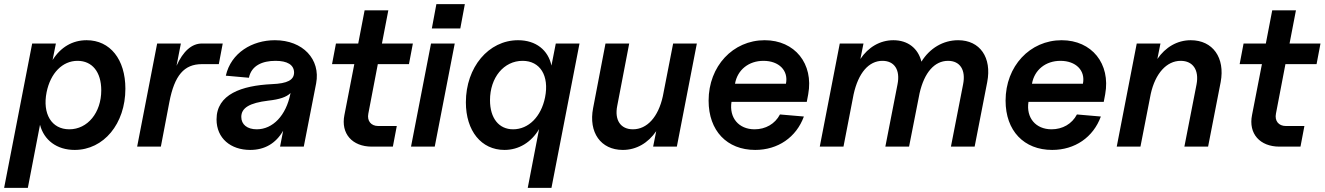

<svg xmlns="http://www.w3.org/2000/svg" viewBox="-36 -711 6423 931"><path d="M326 16C467 16 572 -111 572 -281C572 -423 498 -516 384 -516C315 -516 258 -482 219 -420L235 -500H120L-16 200H99L158 -106C177 -32 239 16 326 16ZM300 -84C214 -84 169 -159 190 -264C209 -357 267 -416 340 -416C411 -416 455 -362 455 -273C455 -165 389 -84 300 -84Z M629 0H744L785 -215C810 -346 857 -400 943 -400H1025L1044 -500H943C894 -500 852 -463 820 -392L841 -500H726Z M1177 16C1247 16 1301 -15 1337 -77L1322 0H1437L1497 -307C1519 -423 1433 -516 1297 -516C1187 -516 1084 -455 1059 -344L1171 -334C1183 -393 1236 -416 1300 -416C1357 -416 1389 -397 1390 -360C1390 -323 1358 -306 1282 -303C1136 -296 1014 -254 1014 -132C1014 -40 1083 16 1177 16ZM1209 -84C1163 -84 1134 -107 1134 -144C1134 -188 1174 -212 1265 -223C1319 -229 1353 -240 1373 -260L1372 -256C1351 -151 1287 -84 1209 -84Z M1767 0H1869L1888 -100H1798C1763 -100 1743 -125 1750 -160L1796 -400H1947L1966 -500H1816L1847 -661H1732L1701 -500H1593L1574 -400H1682L1634 -153C1616 -63 1672 0 1767 0Z M1957 0H2072L2169 -500H2054ZM2058 -573H2196L2218 -691H2080Z M2410 16C2480 16 2540 -21 2578 -85L2523 200H2638L2774 -500H2659L2638 -393C2622 -468 2563 -516 2476 -516C2333 -516 2223 -385 2223 -215C2223 -76 2298 16 2410 16ZM2452 -84C2383 -84 2340 -138 2340 -225C2340 -335 2407 -416 2498 -416C2583 -416 2628 -344 2607 -239C2588 -145 2527 -84 2452 -84Z M2984 16C3050 16 3107 -18 3146 -75L3131 0H3246L3343 -500H3228L3178 -244C3156 -144 3102 -84 3033 -84C2973 -84 2943 -129 2957 -198L3015 -500H2900L2840 -187C2817 -69 2877 16 2984 16Z M3626 16C3736 16 3825 -45 3862 -146L3746 -156C3722 -110 3676 -84 3623 -84C3546 -84 3499 -140 3511 -217H3876L3883 -254C3910 -402 3818 -516 3672 -516C3518 -516 3400 -390 3400 -223C3400 -77 3489 16 3626 16ZM3775 -305H3528C3540 -373 3595 -416 3666 -416C3741 -416 3788 -369 3775 -305Z M4634 -302 4575 0H4690L4751 -313C4774 -432 4716 -516 4610 -516C4537 -516 4472 -477 4432 -412C4416 -476 4367 -516 4296 -516C4231 -516 4174 -482 4136 -425L4151 -500H4036L3939 0H4054L4103 -253C4126 -358 4177 -416 4243 -416C4301 -416 4330 -372 4316 -302L4257 0H4372L4423 -259C4446 -360 4496 -416 4561 -416C4619 -416 4648 -372 4634 -302Z M5066 16C5176 16 5265 -45 5302 -146L5186 -156C5162 -110 5116 -84 5063 -84C4986 -84 4939 -140 4951 -217H5316L5323 -254C5350 -402 5258 -516 5112 -516C4958 -516 4840 -390 4840 -223C4840 -77 4929 16 5066 16ZM5215 -305H4968C4980 -373 5035 -416 5106 -416C5181 -416 5228 -369 5215 -305Z M5766 -302 5707 0H5822L5883 -313C5905 -431 5845 -516 5738 -516C5672 -516 5615 -482 5576 -425L5591 -500H5476L5379 0H5494L5544 -256C5566 -355 5621 -416 5689 -416C5749 -416 5779 -371 5766 -302Z M6168 0H6270L6289 -100H6199C6164 -100 6144 -125 6151 -160L6197 -400H6348L6367 -500H6217L6248 -661H6133L6102 -500H5994L5975 -400H6083L6035 -153C6017 -63 6073 0 6168 0Z"/></svg>

Font: Uncut Sans Semibold Italic
Style: Regular
Weight: 600
Italic angle: -11°
Designer: Kasper Nordkvist
Foundry: UNCUT.wtf
Version: Version 1.304;Glyphs 3.2 (3246)